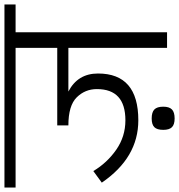

<svg xmlns="http://www.w3.org/2000/svg" viewBox="-1 -779 804 862"><g transform="rotate(-90 401.0 -348.0)"><path d="M292 -187Q219 -187 160 -228Q101 -269 64 -331L12 -293Q124 -129 292 -129Q502 -129 502 -310Q502 -401 421 -443H617V0H687V-680H812V-730H-10V-680H617V-493H269V-443Q358 -443 395 -405.5Q432 -368 432 -315Q432 -187 292 -187ZM300 34Q328 34 340.5 22Q353 10 353 -17Q353 -45 340.5 -57Q328 -69 300 -69Q273 -69 261 -57Q249 -45 249 -17Q249 10 261 22Q273 34 300 34Z"/></g></svg>

Font: Glegoo
Style: Regular
Weight: 400
Version: Version 2.0.1; ttfautohint (v0.9) -r 48 -G 60